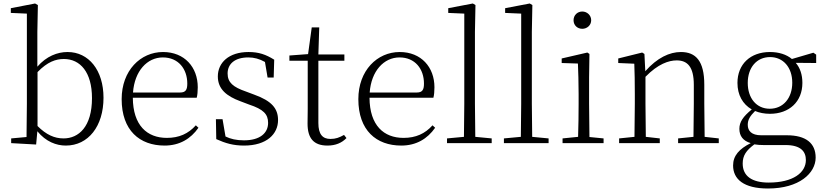

<svg xmlns="http://www.w3.org/2000/svg" viewBox="-20 -820 4728 1100"><path d="M357 14C486 14 573 -97 573 -260C573 -418 488 -522 367 -522C309 -522 246 -498 194 -438V-637L197 -791L181 -800L42 -773V-746L134 -742V-226C134 -172 133 -90 132 -35L44 -27V0L187 8L194 -68C243 -8 303 14 357 14ZM195 -407C252 -466 300 -482 346 -482C440 -482 507 -406 507 -258C507 -94 431 -27 344 -27C292 -27 245 -48 195 -98Z M923 14C1009 14 1073 -25 1117 -88L1102 -102C1059 -54 1006 -30 936 -30C823 -30 742 -101 741 -260H1107C1111 -275 1113 -296 1113 -320C1113 -435 1037 -522 914 -522C785 -522 677 -416 677 -252C677 -73 780 14 923 14ZM742 -290C751 -413 823 -491 913 -491C1002 -491 1053 -425 1053 -341C1053 -306 1044 -290 1012 -290Z M1378 14C1509 14 1573 -53 1573 -132C1573 -199 1536 -242 1436 -278L1388 -296C1316 -321 1284 -347 1284 -399C1284 -452 1323 -491 1403 -491C1435 -491 1466 -483 1498 -465L1513 -376H1548L1551 -478C1503 -508 1462 -522 1404 -522C1291 -522 1228 -461 1228 -382C1228 -310 1278 -269 1357 -240L1407 -221C1489 -194 1516 -166 1516 -116C1516 -58 1470 -16 1378 -16C1333 -16 1301 -24 1272 -38L1255 -137H1217L1219 -23C1272 1 1317 14 1378 14Z M1856 14C1902 14 1938 -1 1965 -29L1951 -47C1924 -32 1904 -24 1873 -24C1828 -24 1804 -51 1804 -115V-472H1953V-508H1804L1809 -663H1766L1745 -510L1638 -502V-472H1743V-196C1743 -161 1742 -142 1742 -112C1742 -28 1777 14 1856 14Z M2279 14C2365 14 2429 -25 2473 -88L2458 -102C2415 -54 2362 -30 2292 -30C2179 -30 2098 -101 2097 -260H2463C2467 -275 2469 -296 2469 -320C2469 -435 2393 -522 2270 -522C2141 -522 2033 -416 2033 -252C2033 -73 2136 14 2279 14ZM2098 -290C2107 -413 2179 -491 2269 -491C2358 -491 2409 -425 2409 -341C2409 -306 2400 -290 2368 -290Z M2637 0H2797V-27L2703 -36L2701 -226V-637L2704 -791L2689 -800L2548 -773V-746L2640 -742V-226L2638 -36L2541 -27V0Z M2963 0H3123V-27L3029 -36L3027 -226V-637L3030 -791L3015 -800L2874 -773V-746L2966 -742V-226L2964 -36L2867 -27V0Z M3316 -655C3343 -655 3367 -675 3367 -704C3367 -733 3343 -754 3316 -754C3288 -754 3266 -733 3266 -704C3266 -675 3288 -655 3316 -655ZM3291 0H3438V-27L3357 -35L3355 -226V-377L3357 -511L3345 -519L3198 -485V-459L3291 -456C3293 -405 3295 -349 3295 -281V-226C3295 -172 3294 -91 3292 -36L3203 -27V0Z M3952 0H4098V-27L4017 -36L4015 -226V-335C4015 -471 3966 -522 3881 -522C3816 -522 3745 -489 3677 -412L3672 -511L3659 -519L3522 -485V-459L3614 -455C3616 -405 3617 -350 3617 -281V-226L3615 -36L3527 -27V0H3760V-27L3680 -36L3678 -226V-380C3750 -454 3812 -474 3857 -474C3918 -474 3955 -438 3955 -334V-226L3953 -36L3865 -27V0Z M4390 -197C4314 -197 4264 -257 4264 -345C4264 -433 4315 -493 4392 -493C4467 -493 4519 -434 4519 -346C4519 -258 4467 -197 4390 -197ZM4391 -168C4501 -168 4577 -237 4577 -345C4577 -392 4564 -431 4539 -460L4656 -459V-507L4640 -518L4517 -482C4486 -508 4442 -522 4391 -522C4280 -522 4205 -453 4205 -345C4205 -276 4235 -223 4287 -193C4237 -152 4216 -121 4216 -82C4216 -41 4237 -13 4281 0C4215 33 4180 72 4180 128C4180 206 4240 260 4380 260C4559 260 4653 172 4653 83C4653 0 4597 -45 4488 -45H4341C4286 -45 4264 -70 4264 -105C4264 -134 4277 -155 4306 -184C4330 -174 4359 -168 4391 -168ZM4302 7C4318 10 4336 11 4354 11H4480C4569 11 4597 49 4597 97C4597 169 4524 226 4384 226C4288 226 4235 189 4235 117C4235 71 4255 42 4302 7Z"/></svg>

Font: Noto Serif TC ExtraLight
Style: Regular
Weight: 200
Designer: Ryoko NISHIZUKA 西塚涼子 (kana & ideographs); Frank Grießhammer (Latin, Greek & Cyrillic); Wenlong ZHANG 张文龙 (bopomofo); San
Foundry: Adobe
Version: Version 2.001;hotconv 1.1.0;makeotfexe 2.6.0